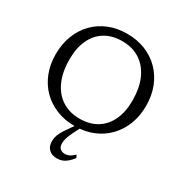

<svg xmlns="http://www.w3.org/2000/svg" viewBox="-211 -853 1212 1269"><g transform="rotate(30 395.0 -219.0)"><path d="M394.5 -692.5Q471 -692.5 534.5 -666.8Q598 -641 643.8 -594.2Q689.5 -547.5 714.5 -483.5Q739.5 -419.5 739.5 -342Q739.5 -264.5 714.8 -200.2Q690 -136 644.2 -88.8Q598.5 -41.5 535.8 -15.8Q473 10 396 10Q319.5 10 256.2 -15.8Q193 -41.5 147 -88Q101 -134.5 76 -198.8Q51 -263 51 -340Q51 -417.5 75.8 -482Q100.5 -546.5 146.2 -593.8Q192 -641 255 -666.8Q318 -692.5 394.5 -692.5ZM399.5 -48.5Q477 -48.5 531.5 -82.2Q586 -116 615 -178.2Q644 -240.5 644 -326Q644 -423.5 612.8 -492.2Q581.5 -561 524.8 -597.5Q468 -634 391 -634Q314 -634 259.2 -600.2Q204.5 -566.5 175.8 -504.2Q147 -442 147 -356.5Q147 -259.5 178 -190.5Q209 -121.5 266 -85Q323 -48.5 399.5 -48.5ZM409.5 57Q399 78.5 392.8 95.2Q386.5 112 384 125.8Q381.5 139.5 381.5 151.5Q381.5 176 395.5 189Q409.5 202 432.5 202Q448 202 463.8 195Q479.5 188 503 167L512.5 188Q493.5 212 476 226.5Q458.5 241 440.8 247.5Q423 254 402 254Q362.5 254 339.8 232Q317 210 317 172.5Q317 156.5 320.5 140Q324 123.5 334.5 103Q345 82.5 365 54.5L419 -23H450.5Z"/></g></svg>

Font: Newsreader
Style: Regular
Weight: 400
Designer: Hugues Gentile
Foundry: Production Type
Version: Version 1.003